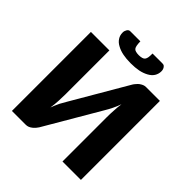

<svg xmlns="http://www.w3.org/2000/svg" viewBox="-237 -1082 1252 1252"><g transform="rotate(45 388.5 -456.5)"><path d="M579.1 -728.5H706.5V0H536.6V-408.2Q536.6 -439.5 538.6 -468.3Q540 -502.9 544.9 -536.1Q536.1 -509.8 520 -477.1Q510.3 -457 493.7 -429.2L272 -50.3Q268.6 -44.4 258.8 -32.7Q248 -21 241.7 -16.6Q231 -8.3 221.2 -4.4Q210 0 198.2 0H70.3V-728.5H240.7V-320.8Q240.7 -303.2 238.8 -261.2Q237.3 -231 231.9 -192.9Q240.7 -217.8 256.8 -252Q264.6 -267.6 283.7 -299.3L504.9 -678.2Q509.3 -685.5 518.6 -695.8Q526.4 -705.6 535.6 -712.4Q547.9 -720.7 556.2 -724.1Q566.9 -728.5 579.1 -728.5ZM397.9 -841.8Q413.1 -841.8 425.8 -845.2Q436.5 -847.7 443.4 -855.5Q450.2 -864.7 452.1 -877.4Q454.1 -889.2 454.1 -913.1H545.9Q554.7 -913.1 560.1 -909.7Q564.9 -906.2 569.3 -899.9Q573.2 -894 575.2 -886.7Q577.1 -880.4 577.1 -871.6Q577.1 -847.2 564 -826.2Q550.8 -806.2 526.9 -793.5Q502 -779.8 470.7 -773.4Q439 -767.1 397.9 -767.1Q357.4 -767.1 326.2 -773.4Q293.5 -779.8 269.5 -793.5Q245.1 -806.2 232.4 -826.2Q219.2 -845.7 219.2 -871.6Q219.2 -880.4 221.2 -886.7Q223.6 -894 227.1 -899.9Q231.9 -907.2 236.3 -909.7Q241.2 -913.1 250 -913.1H341.8Q341.8 -895 344.7 -877.4Q347.2 -862.8 353 -855.5Q358.9 -847.7 370.1 -845.2Q381.8 -841.8 397.9 -841.8Z"/></g></svg>

Font: Lato-ExtraBold
Style: Regular
Weight: 500
Designer: Lukasz Dziedzic with Adam Twardoch and Botio Nikoltchev
Foundry: tyPoland Lukasz Dziedzic
Version: ""